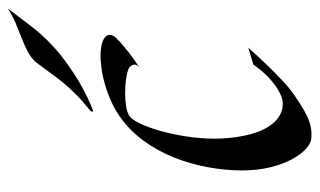

<svg xmlns="http://www.w3.org/2000/svg" viewBox="-176 -596 782 469"><g transform="rotate(-90 214.5 -361.0)"><path d="M359.9 -471.2Q355 -465.8 345.7 -457Q337.4 -449.7 323 -438.2Q308.6 -426.8 285.2 -411.1Q291 -416.5 291.5 -420.9Q292 -425.3 290.5 -428.7Q288.6 -432.6 284.2 -436Q276.4 -440.4 259 -443.1Q241.7 -445.8 222.2 -445.8Q205.6 -445.8 190.9 -443.6Q176.3 -441.4 167 -436Q158.2 -430.7 148.2 -410.2Q138.2 -389.6 129.9 -360.4Q121.6 -331.1 116.2 -296.1Q110.8 -261.2 110.8 -227.1Q110.8 -210.9 112.5 -191.9Q114.3 -172.9 118.2 -154.1Q122.1 -135.3 128.9 -117.9Q135.7 -100.6 146 -87.4Q156.2 -74.2 169.9 -66.9Q183.6 -59.6 202.1 -61Q213.9 -63 228.5 -71.3Q240.7 -78.1 257.1 -92.5Q273.4 -106.9 292 -132.8L333 -145Q307.1 -115.7 286.6 -95Q266.1 -74.2 252 -61Q235.4 -45.4 222.2 -36.1Q206.1 -24.9 191.9 -15.9Q177.7 -6.8 164.3 -0.7Q150.9 5.4 137.7 7.8Q124.5 10.3 110.8 8.8Q99.1 7.8 85.7 -4.4Q72.3 -16.6 60.5 -38.3Q48.8 -60.1 41 -90.8Q33.2 -121.6 33.2 -160.2Q33.2 -202.1 41.3 -245.1Q49.3 -288.1 65.4 -327.9Q81.5 -367.7 106.4 -401.6Q131.3 -435.5 165 -459Q182.6 -471.2 203.4 -480.5Q224.1 -489.7 244.9 -495.6Q265.6 -501.5 284.9 -503.9Q304.2 -506.3 318.8 -505.9Q348.1 -504.4 358.6 -494.9Q369.1 -485.4 359.9 -471.2ZM428.7 -732.4Q415.5 -714.8 403.3 -698.7Q393.1 -685.1 382.3 -671.4Q371.6 -657.7 364.7 -650.4Q334 -616.7 301.3 -592.8Q268.6 -568.8 240.7 -553.2Q208.5 -535.2 177.7 -523.4Q177.2 -524.9 177.2 -526.4Q177.2 -529.3 177.7 -529.8Q202.6 -549.8 218.8 -565.9Q234.9 -582 247.6 -597.4Q260.3 -612.8 271.7 -628.9Q283.2 -645 298.8 -665.5Q310.5 -677.2 325.4 -684.8Q340.3 -692.4 357.4 -699Q374.5 -705.6 392.6 -713.1Q410.6 -720.7 428.7 -732.4Z"/></g></svg>

Font: Quintessential
Style: Regular
Weight: 400
Designer: Astigmatic (AOETI)
Foundry: Astigmatic (AOETI)
Version: Version 1.000